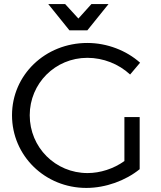

<svg xmlns="http://www.w3.org/2000/svg" viewBox="-20 -917 793 943"><path d="M409 -768 513 -897H429L365 -826L300 -897H217L321 -768ZM591 -126C538 -88 472 -67 410 -67C252 -67 126 -193 126 -351C126 -507 251 -633 409 -633C487 -633 563 -603 619 -551L668 -609C601 -669 506 -706 409 -706C202 -706 39 -549 39 -351C39 -152 201 6 404 6C499 6 597 -30 666 -86V-342H591Z"/></svg>

Font: Juman Normal
Style: Regular
Weight: 300
Designer: Bandar Raffah (Arabic) Julieta Ulanovsky (Latin)
Foundry: Caramella
Version: Version 5.022;PS 005.022;hotconv 1.0.88;makeotf.lib2.5.64775